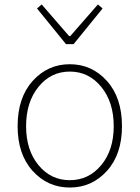

<svg xmlns="http://www.w3.org/2000/svg" viewBox="-20 -828 626 861"><path d="M59 -262Q59 -390 126.5 -465Q194 -540 293 -540Q392 -540 459.5 -465Q527 -390 527 -262Q527 -136 459.5 -61.5Q392 13 293 13Q194 13 126.5 -61.5Q59 -136 59 -262ZM490 -262Q490 -370 434 -438.5Q378 -507 293 -507Q208 -507 152.5 -438.5Q97 -370 97 -262Q97 -155 152.5 -87.5Q208 -20 293 -20Q378 -20 434 -87.5Q490 -155 490 -262ZM276 -630 146 -790 167 -808 290 -666H295L419 -808L440 -790L310 -630Z"/></svg>

Font: Noto Sans Korean Thin
Style: Regular
Weight: 250
Designer: Ryoko NISHIZUKA  (kana & ideographs); Paul D. Hunt (Latin, Greek & Cyrillic); Wenlong ZHANG  (bopomofo); Sandoll Communi
Foundry: Adobe Systems Incorporated
Version: Version 1.0001;PS 1;hotconv 1.0.78;makeotf.lib2.5.61930